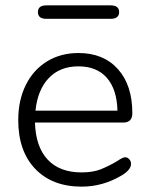

<svg xmlns="http://www.w3.org/2000/svg" viewBox="-20 -697 566 724"><path d="M113.8 -279.8H422.9Q420.9 -359.9 383.1 -403.3Q345.2 -446.8 275.6 -446.8Q206.1 -446.8 164.1 -402.8Q122.1 -358.9 113.8 -279.8ZM479 -270Q479 -234.9 444.8 -234.9H111.8Q114.7 -143.1 159.9 -95Q205.1 -46.9 287.1 -46.9Q330.1 -46.9 359.1 -58.3Q388.2 -69.8 420.9 -88.9Q442.9 -104 451.9 -104Q460.9 -104 467.5 -96.4Q474.1 -88.9 474.1 -79.1Q474.1 -57.1 439.9 -36.1Q368.2 6.8 288.1 6.8Q177.2 6.8 113 -60.1Q48.8 -127 48.8 -244.1Q48.8 -319.3 77.4 -376.7Q106 -434.1 157.5 -465.6Q209 -497.1 275.9 -497.1Q370.1 -497.1 424.6 -436.5Q479 -376 479 -270ZM154.8 -626Q123 -626 123 -651.4Q123 -676.8 154.8 -676.8H397Q429.2 -676.8 429.2 -651.4Q429.2 -626 397 -626Z"/></svg>

Font: Nunito-Light
Style: Regular
Weight: 300
Designer: Vernon Adams
Foundry: newtypography
Version: Version 3.000